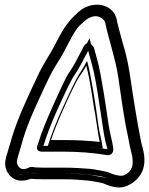

<svg xmlns="http://www.w3.org/2000/svg" viewBox="-20 -726 643 828"><path d="M162 -72H252C321 -72 382 -67 435 -58C435 -58 473 -48 468 -90C464 -119 453 -154 448 -190C437 -268 416 -406 402 -458C393 -491 388 -511 385 -521C385 -521 359 -564 338 -520C337 -517 334 -511 329 -502C313 -474 301 -446 280 -416C263 -392 241 -342 204 -260C181 -208 159 -156 144 -106C142 -101 128 -72 162 -72ZM200 -122C213 -161 230 -203 249 -246C285 -327 310 -377 320 -392C333 -410 344 -427 352 -443C361 -408 371 -359 382 -283C385 -262 388 -245 391 -231C396 -201 403 -144 410 -114C365 -119 314 -122 259 -122ZM53 -31 54 -37C55 -43 57 -49 59 -56C62 -64 68 -88 80 -128C103 -206 150 -302 182 -371C220 -452 229 -449 268 -526C286 -561 299 -584 306 -594C314 -606 321 -614 324 -616C339 -629 355 -649 381 -655C406 -661 430 -644 434 -627C447 -561 479 -470 490 -393C504 -301 513 -223 532 -137C538 -110 538 -100 546 -70C557 -30 552 -6 543 7C536 18 528 24 514 30C508 33 486 34 452 19C447 17 441 15 435 14L416 10C396 6 380 3 366 2C331 0 304 -3 259 -3H166C145 -3 129 -4 120 -6C114 -7 107 -5 102 -2C96 1 89 3 79 3C65 3 51 -15 53 -31ZM72 53C86 53 97 51 113 45C124 46 141 47 159 47H252C278 47 299 48 313 49C350 52 363 52 399 59L419 63C423 64 425 64 426 65C463 81 496 89 527 76C550 66 570 51 584 30C607 -4 607 -44 595 -89C586 -120 587 -126 581 -154C573 -193 566 -241 559 -281C546 -355 539 -436 518 -510C508 -545 501 -569 498 -582C493 -603 486 -625 483 -643C478 -666 464 -684 443 -695C401 -717 349 -703 319 -675C295 -652 287 -646 267 -619C256 -604 241 -580 223 -544C183 -467 174 -467 137 -387C103 -315 56 -216 32 -135C20 -95 13 -72 11 -64C8 -55 5 -46 4 -37L3 -31C-3 12 29 53 72 53ZM167 -97V-98L168 -99C183 -148 203 -198 226 -250C263 -331 287 -382 301 -402C324 -435 336 -463 351 -490C356 -499 359 -505 361 -509C362 -510 362 -511 362 -511C365 -499 370 -479 378 -451C391 -402 414 -264 424 -187C429 -149 440 -112 443 -86C443 -84 444 -82 444 -82C443 -82 442 -83 442 -83H441H440C385 -92 323 -97 252 -97ZM165 -97 176 -130C189 -170 207 -213 226 -256C263 -338 287 -387 300 -406C312 -424 322 -440 330 -455L359 -512L376 -450C386 -413 396 -363 407 -287C410 -267 412 -250 415 -236V-235C420 -205 427 -147 434 -119L443 -84L407 -89C363 -94 313 -97 259 -97ZM29 -35C25 -6 45 28 79 28C93 28 105 24 115 19H116C129 21 144 22 166 22H259C303 22 328 24 364 27C376 28 392 30 411 34L430 38C435 39 439 41 442 42C479 58 505 62 523 54C540 47 554 35 564 21C579 -1 582 -33 570 -76C562 -104 562 -113 556 -142C538 -227 529 -304 515 -397C503 -477 470 -568 458 -632C451 -664 414 -690 375 -680C340 -671 319 -645 308 -635C302 -630 295 -622 286 -609C277 -597 264 -573 246 -538C208 -464 199 -465 160 -382C128 -313 80 -216 56 -135C44 -95 38 -71 35 -63C33 -55 31 -48 30 -41ZM72 28H66C42 25 24 1 28 -27L29 -33C30 -40 31 -49 34 -57C36 -65 44 -88 56 -128C79 -206 126 -304 160 -376C196 -453 205 -452 246 -532C264 -567 277 -592 287 -605C305 -630 310 -632 336 -656C360 -679 403 -689 432 -673C447 -665 455 -654 459 -638C463 -617 469 -596 474 -576C477 -562 484 -538 494 -503C514 -432 521 -352 534 -277C541 -238 548 -189 557 -149C563 -123 561 -115 570 -82C581 -40 581 -9 564 16C553 32 536 45 517 53C497 61 472 57 436 42C432 40 429 40 424 39L404 35C366 27 351 27 316 24C301 23 279 22 252 22H159C141 22 126 21 116 20L109 19L104 22C91 27 84 28 72 28ZM186 -97H252C315 -97 370 -93 423 -86V-88C420 -115 409 -151 404 -188C394 -265 372 -404 358 -454C357 -457 356 -459 355 -463C346 -446 336 -427 322 -407C308 -386 284 -335 247 -254C224 -202 203 -151 188 -102V-101C187 -100 187 -99 186 -97ZM146 -97H259C311 -97 359 -94 400 -89L463 -82L454 -117C447 -146 440 -203 435 -234C432 -249 430 -264 427 -285C416 -361 406 -411 396 -447L366 -561L309 -450C301 -435 291 -419 278 -401C265 -383 243 -334 206 -252C187 -209 168 -167 155 -127ZM9 -33C7 -18 11 28 79 28C95 28 114 24 123 20C136 21 150 22 166 22H259C301 22 323 24 360 27C368 28 382 29 400 33L420 37C423 38 423 39 424 39C461 55 504 66 540 51C562 42 577 29 586 16C599 -3 601 -32 590 -74C582 -103 582 -112 576 -140C557 -226 549 -302 535 -395C523 -474 491 -565 478 -630C476 -637 474 -643 469 -649C460 -661 443 -675 412 -680C397 -683 379 -682 363 -678C314 -666 297 -639 287 -630C281 -624 274 -617 265 -604C256 -592 243 -568 225 -533C187 -458 177 -460 139 -378C107 -309 60 -212 36 -132C24 -92 17 -68 14 -60C12 -53 10 -46 9 -39ZM73 28C64 25 44 1 48 -29L49 -35C50 -43 52 -51 55 -60C57 -68 64 -91 76 -131C100 -211 146 -308 180 -380C216 -458 226 -458 267 -537C285 -573 298 -596 308 -610C326 -636 332 -638 358 -662C363 -666 368 -670 373 -673C394 -685 402 -683 412 -677C423 -671 435 -659 439 -640C443 -620 449 -599 454 -578C457 -565 463 -541 473 -506C493 -434 501 -354 514 -279C521 -240 527 -191 536 -151C542 -124 541 -117 550 -85C562 -42 560 -6 542 21C530 38 514 50 500 56C496 58 491 61 454 45C448 42 442 42 434 40L415 36C374 28 353 27 320 24C302 22 280 22 252 22H159C143 22 129 21 122 20L103 18L86 25C76 29 77 28 73 28Z"/></svg>

Font: AppleStorm
Style: XbdFaxIta
Weight: 800
Foundry: Cannot Into Space Fonts
Version: Version 1.01